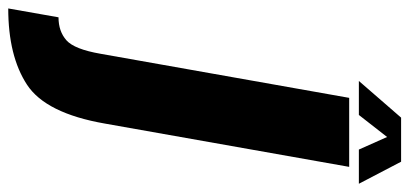

<svg xmlns="http://www.w3.org/2000/svg" viewBox="-414 -480 994 466"><g transform="rotate(90 83.0 -247.0)"><path d="M-129.5 230 -108 108Q-74 108 -52.2 88.8Q-30.5 69.5 -19.5 6L87.5 -597.5H255L150 -5Q125 139 55.5 184.5Q-14 230 -129.5 230ZM46.5 -621 135.5 -723.5H242.5L296 -621H213L182.5 -689.5L129 -621Z"/></g></svg>

Font: Anybody Condensed ExtraBold
Style: Italic
Weight: 800
Width: 3
Italic angle: -10°
Designer: Tyler Finck
Foundry: Etcetera Type Company
Version: Version 1.010; ttfautohint (v1.8.3) -l 8 -r 50 -G 200 -x 14 